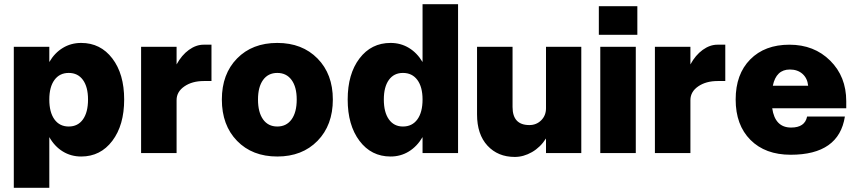

<svg xmlns="http://www.w3.org/2000/svg" viewBox="-20 -720 4035 903"><path d="M44.9 -500H211.9V-428.2Q236.8 -471.2 275.4 -494.6Q314 -518.1 361.8 -518.1Q452.6 -518.1 508.3 -445.1Q564 -372.1 564 -252Q564 -131.3 508.3 -57.6Q452.6 16.1 361.8 16.1Q314 16.1 275.4 -7.6Q236.8 -31.2 211.9 -75.2V163.1H44.9ZM394 -252Q394 -311 370.1 -344Q346.2 -377 303.2 -377Q260.3 -377 236.1 -344Q211.9 -311 211.9 -252Q211.9 -191.9 236.1 -158.4Q260.3 -125 303.2 -125Q346.2 -125 370.1 -158.4Q394 -191.9 394 -252Z M643.6 -500H810.5V-417Q834.5 -460.9 868.4 -485.4Q902.3 -509.8 937.5 -509.8H974.6V-338.9H938.5Q883.8 -338.9 847.2 -313.7Q810.5 -288.6 810.5 -249V0H643.6Z M1023.4 -252Q1023.4 -372.1 1095 -445.1Q1166.5 -518.1 1284.2 -518.1Q1401.4 -518.1 1473.4 -444.8Q1545.4 -371.6 1545.4 -252Q1545.4 -131.3 1473.4 -57.6Q1401.4 16.1 1284.2 16.1Q1166.5 16.1 1095 -57.4Q1023.4 -130.9 1023.4 -252ZM1375.5 -252Q1375.5 -311 1351.3 -344Q1327.1 -377 1284.2 -377Q1241.2 -377 1217.3 -344Q1193.4 -311 1193.4 -252Q1193.4 -191.9 1217.3 -158.4Q1241.2 -125 1284.2 -125Q1327.1 -125 1351.3 -158.4Q1375.5 -191.9 1375.5 -252Z M2134.3 -700.2V0H1967.3V-75.2Q1941.4 -31.2 1902.8 -7.6Q1864.3 16.1 1816.9 16.1Q1726.1 16.1 1670.7 -57.6Q1615.2 -131.3 1615.2 -252Q1615.2 -372.1 1670.7 -445.1Q1726.1 -518.1 1816.9 -518.1Q1864.3 -518.1 1902.8 -494.9Q1941.4 -471.7 1967.3 -428.2V-700.2ZM1785.2 -252Q1785.2 -191.9 1809.1 -158.4Q1833 -125 1875 -125Q1918.5 -125 1942.9 -158.4Q1967.3 -191.9 1967.3 -252Q1967.3 -311 1942.9 -344Q1918.5 -377 1875 -377Q1832.5 -377 1808.8 -344Q1785.2 -311 1785.2 -252Z M2390.6 -216.8Q2390.6 -131.8 2469.7 -131.8Q2502.9 -131.8 2525.4 -154.3Q2547.9 -176.8 2547.9 -210.9V-500H2713.9V0H2547.9V-68.8Q2521.5 -27.3 2481.9 -4.6Q2442.4 18.1 2400.9 18.1Q2321.8 18.1 2272.7 -34.9Q2223.6 -87.9 2223.6 -182.1V-500H2390.6Z M2796.4 -690.9H2977.5V-556.2H2796.4ZM2803.2 -500H2970.2V0H2803.2Z M3060.1 -500H3227.1V-417Q3251 -460.9 3284.9 -485.4Q3318.8 -509.8 3354 -509.8H3391.1V-338.9H3355Q3300.3 -338.9 3263.7 -313.7Q3227.1 -288.6 3227.1 -249V0H3060.1Z M3439.9 -252Q3439.9 -371.1 3508.3 -440.4Q3576.7 -509.8 3692.9 -509.8Q3809.1 -509.8 3884.5 -434.8Q3960 -359.9 3960 -244.1V-210.9H3611.8Q3625 -120.1 3700.7 -120.1Q3765.6 -120.1 3775.9 -171.9H3953.6Q3925.8 7.8 3698.7 7.8Q3579.1 7.8 3509.5 -62Q3439.9 -131.8 3439.9 -252ZM3694.8 -393.1Q3630.4 -393.1 3614.7 -316.9H3780.8Q3777.3 -352.1 3754.2 -372.6Q3731 -393.1 3694.8 -393.1Z"/></svg>

Font: Overused Grotesk ExtraBold
Style: Regular
Weight: 800
Version: Version 0.002